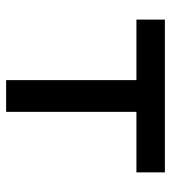

<svg xmlns="http://www.w3.org/2000/svg" viewBox="14 -572 558 626"><g transform="rotate(90 293.0 -259.0)"><path d="M241.2 0H344.7V-424.8H542V-517.6H43.9V-424.8H241.2Z"/></g></svg>

Font: CaskaydiaCove Nerd Font
Style: Regular
Weight: 400
Designer: Aaron Bell
Foundry: Saja Typeworks
Version: Version 2111.1;Nerd Fonts 2.3.3